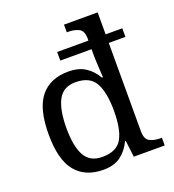

<svg xmlns="http://www.w3.org/2000/svg" viewBox="-136 -848 872 963"><g transform="rotate(-20 300.0 -366.0)"><path d="M252.9 9.8Q156.2 9.8 105 -52.7Q53.7 -115.2 53.7 -251Q53.7 -387.7 105 -450.7Q156.2 -513.7 252.9 -513.7Q309.6 -513.7 345.2 -489.7Q380.9 -465.8 402.3 -427.7H408.2Q408.2 -427.7 407.2 -440.9Q406.2 -454.1 405.3 -473.1Q404.3 -492.2 403.3 -510.3Q402.3 -528.3 402.3 -538.1V-579.1H235.4V-625H402.3V-634.8Q402.3 -677.7 378.4 -689.5Q354.5 -701.2 322.3 -701.2H314.5V-742.2H494.1V-625H583V-579.1H494.1V-107.4Q494.1 -64.5 518.1 -52.7Q542 -41 574.2 -41H582V0H417L406.2 -87.9H402.3Q380.9 -43 345.7 -16.6Q310.5 9.8 252.9 9.8ZM269.5 -52.7Q345.7 -52.7 374 -101.6Q402.3 -150.4 402.3 -251Q402.3 -348.6 374 -399.9Q345.7 -451.2 268.6 -451.2Q204.1 -451.2 176.3 -399.9Q148.4 -348.6 148.4 -250Q148.4 -151.4 176.3 -102.1Q204.1 -52.7 269.5 -52.7Z"/></g></svg>

Font: Noto Serif Todhri
Style: Regular
Weight: 400
Designer: Mikhail Merkuryev
Version: Version 1.000; ttfautohint (v1.8.4.7-5d5b)